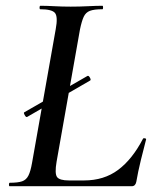

<svg xmlns="http://www.w3.org/2000/svg" viewBox="-20 -645 542 665"><path d="M74 -240Q70 -238 65.5 -246.5Q61 -255 64 -256L283 -382Q287 -384 291.5 -376Q296 -368 292 -366ZM13 0Q11 0 11 -6Q11 -12 14 -12Q42 -12 56.5 -17Q71 -22 78.5 -37Q86 -52 91 -81L173 -544Q181 -587 170.5 -600Q160 -613 119 -613Q117 -613 117 -619Q117 -625 120 -625Q141 -625 168 -623.5Q195 -622 225 -622Q256 -622 285 -623.5Q314 -625 335 -625Q337 -625 337 -619Q337 -613 335 -613Q306 -613 291.5 -607.5Q277 -602 270 -587Q263 -572 257 -543L176 -85Q169 -44 177.5 -32Q186 -20 219 -20H271Q340 -20 389 -56.5Q438 -93 475 -164Q476 -167 481.5 -166Q487 -165 486 -162Q478 -132 468 -91Q458 -50 452 -15Q449 0 436 0Z"/></svg>

Font: Cormorant SemiBold
Style: Italic
Weight: 600
Italic angle: -10°
Designer: Christian Thalmann (Catharsis Fonts)
Foundry: Catharsis Fonts
Version: Version 4.000